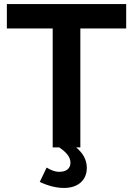

<svg xmlns="http://www.w3.org/2000/svg" viewBox="-20 -730 659 951"><path d="M378 -589H605V-710H14V-589H241V0H273C309 24 329 48 329 76C329 105 308 121 274 121C252 121 232 113 211 100L177 171C218 191 261 201 297 201C371 201 410 158 410 102C410 59 389 27 357 0H378Z"/></svg>

Font: FIGSv2-sans-serif
Style: Bold
Weight: 700
Designer: Matt McInerney, Pablo Impallari, Rodrigo Fuenzalida,Mirko Velimirovic
Foundry: Matt McInerney, Pablo Impallari, Rodrigo Fuenzalida
Version: Version 4.021;hotconv 1.0.109;makeotfexe 2.5.65596